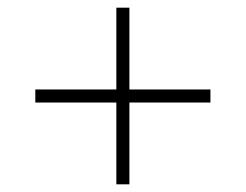

<svg xmlns="http://www.w3.org/2000/svg" viewBox="-20 -603 640 500"><path d="M283 -123H317V-336H528V-370H317V-583H283V-370H72V-336H283Z"/></svg>

Font: Noto Sans Mono ExtraLight
Style: Regular
Weight: 200
Designer: Monotype Design Team
Foundry: Monotype Imaging Inc.
Version: Version 2.014